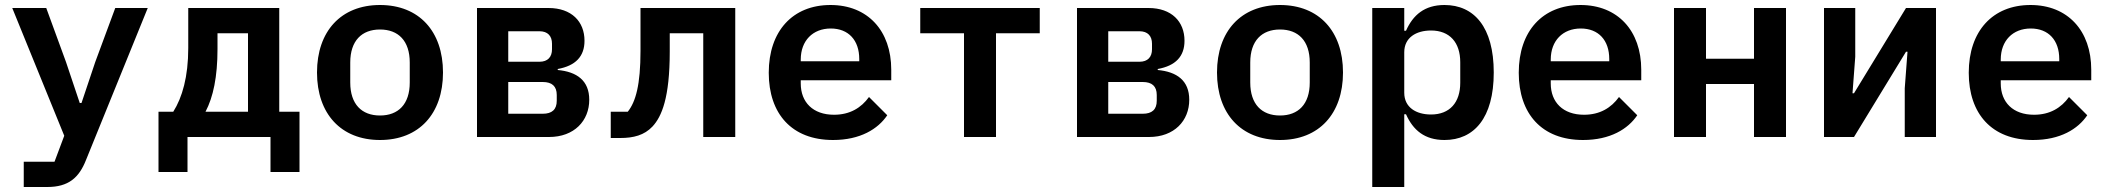

<svg xmlns="http://www.w3.org/2000/svg" viewBox="-20 -548 8440 768"><path d="M361 -300 306 -136H299L244 -300L165 -516H29L237 -5L198 99H75V200H169C254 200 296 163 324 92L571 -516H441Z M614 140H730V0H1062V140H1178V-101H1097V-516H733V-356C733 -241 709 -158 673 -101H614ZM802 -101C833 -160 850 -241 850 -352V-415H972V-101Z M1500 12C1656 12 1752 -93 1752 -258C1752 -423 1656 -528 1500 -528C1344 -528 1248 -423 1248 -258C1248 -93 1344 12 1500 12ZM1500 -86C1427 -86 1381 -131 1381 -218V-298C1381 -385 1427 -430 1500 -430C1573 -430 1619 -385 1619 -298V-218C1619 -131 1573 -86 1500 -86Z M1888 0H2176C2277 0 2337 -65 2337 -149C2337 -226 2287 -261 2211 -268V-272C2282 -285 2318 -322 2318 -385C2318 -462 2266 -516 2174 -516H1888ZM2013 -93V-220H2151C2188 -220 2207 -203 2207 -168V-145C2207 -110 2188 -93 2151 -93ZM2013 -301V-423H2138C2171 -423 2188 -404 2188 -373V-351C2188 -320 2171 -301 2138 -301Z M2423 4H2461C2514 4 2557 -7 2590 -42C2627 -82 2659 -157 2659 -342V-415H2793V0H2921V-516H2542V-345C2542 -209 2523 -141 2491 -101H2423Z M3312 12C3421 12 3492 -32 3529 -87L3456 -160C3425 -117 3380 -89 3316 -89C3232 -89 3183 -139 3183 -214V-227H3545V-269C3545 -425 3451 -528 3302 -528C3151 -528 3055 -424 3055 -257C3055 -93 3147 12 3312 12ZM3303 -434C3374 -434 3417 -387 3417 -312V-303H3183V-310C3183 -385 3231 -434 3303 -434Z M3836 0H3964V-415H4139V-516H3661V-415H3836Z M4288 0H4576C4677 0 4737 -65 4737 -149C4737 -226 4687 -261 4611 -268V-272C4682 -285 4718 -322 4718 -385C4718 -462 4666 -516 4574 -516H4288ZM4413 -93V-220H4551C4588 -220 4607 -203 4607 -168V-145C4607 -110 4588 -93 4551 -93ZM4413 -301V-423H4538C4571 -423 4588 -404 4588 -373V-351C4588 -320 4571 -301 4538 -301Z M5100 12C5256 12 5352 -93 5352 -258C5352 -423 5256 -528 5100 -528C4944 -528 4848 -423 4848 -258C4848 -93 4944 12 5100 12ZM5100 -86C5027 -86 4981 -131 4981 -218V-298C4981 -385 5027 -430 5100 -430C5173 -430 5219 -385 5219 -298V-218C5219 -131 5173 -86 5100 -86Z M5469 200H5597V-91H5604C5632 -28 5678 12 5758 12C5876 12 5955 -76 5955 -258C5955 -440 5876 -528 5758 -528C5678 -528 5632 -488 5604 -425H5597V-516H5469ZM5704 -90C5645 -90 5597 -118 5597 -177V-339C5597 -398 5645 -426 5704 -426C5779 -426 5821 -378 5821 -299V-217C5821 -138 5779 -90 5704 -90Z M6312 12C6421 12 6492 -32 6529 -87L6456 -160C6425 -117 6380 -89 6316 -89C6232 -89 6183 -139 6183 -214V-227H6545V-269C6545 -425 6451 -528 6302 -528C6151 -528 6055 -424 6055 -257C6055 -93 6147 12 6312 12ZM6303 -434C6374 -434 6417 -387 6417 -312V-303H6183V-310C6183 -385 6231 -434 6303 -434Z M6676 0H6804V-212H6996V0H7124V-516H6996V-313H6804V-516H6676Z M7276 0H7396L7604 -341H7610L7599 -195V0H7724V-516H7604L7396 -175H7390L7401 -321V-516H7276Z M8112 12C8221 12 8292 -32 8329 -87L8256 -160C8225 -117 8180 -89 8116 -89C8032 -89 7983 -139 7983 -214V-227H8345V-269C8345 -425 8251 -528 8102 -528C7951 -528 7855 -424 7855 -257C7855 -93 7947 12 8112 12ZM8103 -434C8174 -434 8217 -387 8217 -312V-303H7983V-310C7983 -385 8031 -434 8103 -434Z"/></svg>

Font: IBM Mono SemiBold
Style: Regular
Weight: 600
Monospace: yes
Designer: Mike Abbink, Paul van der Laan, Pieter van Rosmalen
Foundry: Bold Monday
Version: Version 2.3